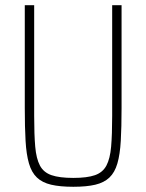

<svg xmlns="http://www.w3.org/2000/svg" viewBox="-20 -708 561 736"><path d="M261 8Q210 8 176 0Q142 -8 121.5 -27.5Q101 -47 91 -81.5Q81 -116 78 -168Q75 -220 75 -294V-688H111V-264Q111 -192 115 -146Q119 -100 133 -73.5Q147 -47 177.5 -36.5Q208 -26 261 -26Q314 -26 344 -36.5Q374 -47 388 -73.5Q402 -100 406 -146Q410 -192 410 -264V-688H446V-294Q446 -220 443 -168Q440 -116 430 -81.5Q420 -47 399.5 -27.5Q379 -8 345.5 0Q312 8 261 8Z"/></svg>

Font: Saira Condensed Thin
Style: Regular
Weight: 250
Width: 3
Designer: Hector Gatti with collaboration of the Omnibus-Type team
Foundry: Omnibus-Type
Version: Version 1.101